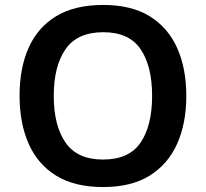

<svg xmlns="http://www.w3.org/2000/svg" viewBox="-20 -745 831 775"><path d="M732 -358Q732 -247 695 -164.5Q658 -82 584 -36Q510 10 396 10Q281 10 206.5 -36Q132 -82 95.5 -165Q59 -248 59 -359Q59 -470 95.5 -552Q132 -634 206.5 -679.5Q281 -725 397 -725Q510 -725 584 -679.5Q658 -634 695 -551.5Q732 -469 732 -358ZM197 -358Q197 -238 244.5 -169.5Q292 -101 396 -101Q501 -101 547.5 -169.5Q594 -238 594 -358Q594 -478 547.5 -546.5Q501 -615 397 -615Q292 -615 244.5 -546.5Q197 -478 197 -358Z"/></svg>

Font: Noto Sans Adlam Unjoined SemiBold
Style: Regular
Weight: 600
Version: Version 3.001